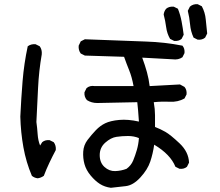

<svg xmlns="http://www.w3.org/2000/svg" viewBox="-20 -850 1040 909"><path d="M504.9 39.1Q475.6 35.2 453.1 21Q430.7 6.8 409.2 -19Q387.7 -44.9 379.9 -73.2Q372.1 -101.6 374 -132.3Q376 -163.1 394.5 -187.5Q413.1 -211.9 433.6 -233.4Q454.1 -254.9 478.5 -266.6Q502.9 -278.3 544.4 -282.2Q585.9 -286.1 637.7 -274.4Q633.8 -334 629.9 -366.2L440.4 -362.3Q413.1 -362.3 391.6 -376Q377.9 -391.6 379.9 -413.1L389.6 -432.6Q405.3 -446.3 428.7 -442.4H612.3Q604.5 -485.4 591.8 -516.6Q579.1 -547.9 567.4 -581.1L381.8 -586.9L362.3 -596.7Q350.6 -612.3 352.5 -633.8L362.3 -654.3L381.8 -664.1Q583 -656.2 671.4 -653.3Q759.8 -650.4 843.8 -633.8Q855.5 -620.1 853.5 -598.6L843.8 -579.1Q824.2 -565.4 796.9 -569.3L653.3 -577.1Q667 -540 675.8 -507.8Q684.6 -475.6 688.5 -442.4L832 -450.2L853.5 -438.5Q865.2 -424.8 863.3 -403.3L853.5 -383.8Q822.3 -366.2 783.7 -368.2Q745.1 -370.1 708 -366.2Q713.9 -333 713.9 -304.7Q713.9 -276.4 713.9 -249Q739.3 -239.3 763.2 -225.6Q787.1 -211.9 830.1 -171.4Q873 -130.9 875 -80.1L865.2 -60.5Q851.6 -48.8 830.1 -50.8L810.5 -60.5Q787.1 -119.1 710 -165Q704.1 -123 691.4 -85Q678.7 -46.9 644.5 -9.8Q610.4 27.3 575.2 31.2Q540 35.2 504.9 39.1ZM158.2 -5.9Q142.6 -7.8 130.9 -17.6Q103.5 -82 90.8 -152.8Q78.1 -223.6 76.2 -297.9Q80.1 -381.8 86.9 -465.8Q93.8 -549.8 111.3 -630.9Q127 -642.6 148.4 -640.6L168 -630.9Q179.7 -615.2 177.7 -592.8Q164.1 -514.6 160.2 -433.6Q156.2 -352.5 152.3 -272.5Q156.2 -245.1 158.2 -214.8Q160.2 -184.6 169.9 -161.1L179.7 -176.8Q193.4 -188.5 214.8 -186.5L234.4 -176.8Q246.1 -161.1 244.1 -139.6Q228.5 -110.4 213.9 -79.6Q199.2 -48.8 187.5 -17.6Q173.8 -7.8 158.2 -5.9ZM579.1 -50.8Q600.6 -66.4 610.4 -89.8Q620.1 -113.3 627.9 -140.1Q635.7 -167 637.7 -196.3Q614.3 -206.1 585.9 -206.1Q557.6 -206.1 531.2 -202.1Q504.9 -198.2 478.5 -174.8Q452.1 -151.4 452.1 -115.7Q452.1 -80.1 474.6 -59.6Q497.1 -39.1 525.4 -40Q553.7 -41 579.1 -50.8ZM804.7 -656.2 785.2 -666Q770.5 -691.4 766.6 -721.7Q762.7 -752 754.9 -781.2Q756.8 -796.9 766.6 -808.6Q780.3 -820.3 802.7 -818.4L822.3 -808.6Q834 -779.3 839.8 -748Q845.7 -716.8 849.6 -685.5L839.8 -666Q826.2 -654.3 804.7 -656.2ZM916 -662.1 896.5 -671.9Q882.8 -701.2 879.9 -734.4Q877 -767.6 869.1 -798.8L878.9 -818.4Q894.5 -832 916 -830.1L935.5 -820.3Q951.2 -791 954.1 -757.8Q957 -724.6 960.9 -691.4L951.2 -671.9Q937.5 -660.2 916 -662.1Z"/></svg>

Font: NaikaiFont
Style: Regular
Weight: 400
Version: Version 1.67